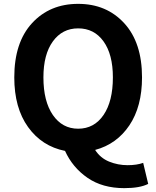

<svg xmlns="http://www.w3.org/2000/svg" viewBox="-20 -774 810 995"><path d="M205 -373Q205 -249 254 -178Q303 -107 385 -107Q468 -107 516.5 -178Q565 -249 565 -373Q565 -492 516.5 -559.5Q468 -627 385 -627Q303 -627 254 -559.5Q205 -492 205 -373ZM722 70 748 179Q705 201 624 201Q511 201 433.5 147.5Q356 94 317 8Q197 -16 125.5 -115.5Q54 -215 54 -373Q54 -554 146 -654Q238 -754 385 -754Q532 -754 624 -653.5Q716 -553 716 -373Q716 -222 650.5 -124.5Q585 -27 473 3Q500 45 545.5 63.5Q591 82 641 82Q689 82 722 70Z"/></svg>

Font: Source Han Sans CN Bold
Style: Bold
Weight: 700
Designer: Ryoko NISHIZUKA 西塚涼子 (kana & ideographs); Paul D. Hunt (Latin, Greek & Cyrillic); Wenlong ZHANG 张文龙 (bopomofo); Sandoll 
Foundry: Adobe Systems Incorporated
Version: Version 1.00;May 30, 2023;FontCreator 11.5.0.2422 32-bit